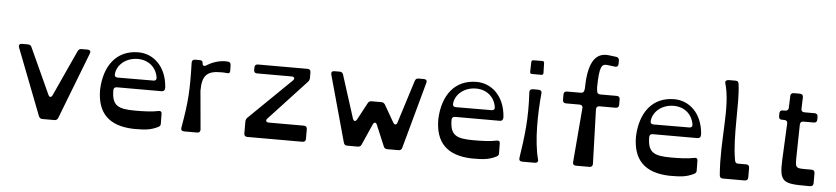

<svg xmlns="http://www.w3.org/2000/svg" viewBox="-47 -1135 6256 1437"><g transform="rotate(5 3080.5 -416.0)"><path d="M296 0H386C400 0 409 -6 414 -20L607 -519C614 -536 606 -547 588 -547H543C528 -547 520 -541 514 -528L357 -185C348 -165 334 -165 325 -185L168 -528C163 -541 154 -547 140 -547H95C77 -547 69 -536 75 -519L268 -20C274 -6 282 0 296 0Z M980 14C1065 14 1107 12 1164 -16C1177 -22 1183 -30 1182 -44L1181 -117C1181 -135 1169 -139 1153 -135C1112 -125 1042 -123 983 -123C853 -123 807 -145 806 -260C806 -276 814 -285 830 -285H1167C1182 -285 1191 -294 1191 -310V-319C1179 -476 1079 -560 969 -560C804 -560 714 -437 707 -257C707 -84 793 8 980 14ZM830 -358C813 -358 805 -368 807 -384C815 -455 882 -510 969 -510C1048 -510 1107 -461 1120 -386C1123 -370 1116 -359 1099 -359Z M1360 0H1458C1475 0 1483 -9 1482 -25L1456 -315C1456 -433 1496 -465 1597 -465C1614 -465 1626 -465 1638 -463C1656 -460 1665 -464 1665 -482L1664 -523C1664 -538 1657 -547 1644 -549C1636 -550 1631 -550 1624 -550C1564 -550 1514 -526 1483 -507C1467 -496 1454 -502 1454 -522C1454 -535 1446 -542 1430 -542H1396C1380 -542 1372 -533 1372 -517C1378 -311 1373 -225 1338 -27C1335 -10 1343 0 1360 0Z M1835 0H2250C2266 0 2274 -9 2274 -24V-96C2274 -112 2266 -121 2250 -121H1987C1965 -121 1959 -135 1973 -150L2253 -452C2261 -461 2264 -470 2264 -482V-522C2264 -539 2256 -547 2240 -547H1867C1851 -547 1843 -538 1843 -522V-504C1843 -488 1851 -480 1867 -480H2126C2148 -480 2154 -465 2138 -450L1823 -143C1815 -134 1811 -125 1811 -113V-24C1811 -8 1820 0 1835 0Z M2586 0H2665C2679 0 2688 -6 2693 -18L2762 -174C2771 -195 2786 -195 2794 -174L2859 -19C2864 -6 2873 0 2887 0H2971C2986 0 2995 -7 2998 -21L3135 -520C3140 -537 3132 -547 3114 -547H3074C3060 -547 3052 -541 3047 -526L2946 -206C2940 -185 2925 -184 2914 -203L2841 -330C2834 -341 2826 -347 2812 -347H2740C2726 -347 2717 -342 2711 -330L2643 -203C2633 -183 2618 -185 2611 -206L2509 -526C2505 -541 2496 -547 2482 -547H2442C2424 -547 2417 -537 2421 -520L2559 -21C2563 -7 2571 0 2586 0Z M3521 14C3606 14 3648 12 3705 -16C3718 -22 3724 -30 3723 -44L3722 -117C3722 -135 3710 -139 3694 -135C3653 -125 3583 -123 3524 -123C3394 -123 3348 -145 3347 -260C3347 -276 3355 -285 3371 -285H3708C3723 -285 3732 -294 3732 -310V-319C3720 -476 3620 -560 3510 -560C3345 -560 3255 -437 3248 -257C3248 -84 3334 8 3521 14ZM3371 -358C3354 -358 3346 -368 3348 -384C3356 -455 3423 -510 3510 -510C3589 -510 3648 -461 3661 -386C3664 -370 3657 -359 3640 -359Z M3917 -655H3987C3997 -655 4002 -660 4002 -670L4000 -744C4000 -754 3995 -759 3985 -759L3919 -758C3909 -758 3904 -753 3904 -743L3902 -670C3902 -660 3907 -655 3917 -655ZM3902 5H3995C4011 5 4023 -4 4018 -21C3981 -158 3985 -364 4000 -517C4002 -533 3992 -542 3976 -542H3934C3918 -542 3909 -533 3909 -520C3921 -316 3903 -186 3878 -20C3876 -3 3885 5 3902 5Z M4304 0H4406C4422 0 4430 -9 4430 -25L4417 -433C4417 -449 4425 -458 4441 -458H4563C4578 -458 4587 -466 4587 -482V-522C4587 -539 4579 -547 4563 -547H4440C4424 -547 4415 -555 4414 -570L4411 -595C4413 -758 4430 -776 4475 -771L4530 -764C4547 -762 4556 -770 4556 -787V-813C4556 -828 4547 -836 4533 -838L4476 -845C4392 -854 4323 -802 4321 -585L4319 -570C4317 -555 4308 -547 4293 -547H4190C4174 -547 4165 -539 4165 -522V-482C4165 -466 4174 -458 4190 -458H4291C4307 -458 4317 -449 4315 -433L4281 -25C4279 -9 4288 0 4304 0Z M5006 14C5091 14 5133 12 5190 -16C5203 -22 5209 -30 5208 -44L5207 -117C5207 -135 5195 -139 5179 -135C5138 -125 5068 -123 5009 -123C4879 -123 4833 -145 4832 -260C4832 -276 4840 -285 4856 -285H5193C5208 -285 5217 -294 5217 -310V-319C5205 -476 5105 -560 4995 -560C4830 -560 4740 -437 4733 -257C4733 -84 4819 8 5006 14ZM4856 -358C4839 -358 4831 -368 4833 -384C4841 -455 4908 -510 4995 -510C5074 -510 5133 -461 5146 -386C5149 -370 5142 -359 5125 -359Z M5407 0H5572C5588 0 5597 -9 5597 -24V-96C5597 -113 5589 -121 5572 -121H5511C5495 -121 5490 -129 5487 -146C5455 -322 5484 -568 5464 -713C5462 -729 5457 -738 5441 -738H5389C5374 -738 5359 -730 5364 -714C5417 -535 5361 -289 5383 -25C5384 -9 5391 0 5407 0Z M6036 0H6064C6079 0 6088 -9 6088 -24V-99C6088 -115 6080 -124 6064 -124H6036C5936 -124 5941 -120 5943 -239L5947 -453C5948 -469 5956 -477 5972 -477H6050C6066 -477 6074 -486 6074 -501V-522C6074 -538 6066 -547 6050 -547H5973C5957 -547 5948 -556 5949 -572L5952 -658C5952 -674 5944 -683 5928 -683H5882C5866 -683 5857 -674 5857 -659L5854 -571C5853 -555 5844 -547 5829 -547H5811C5795 -547 5787 -539 5787 -522V-501C5787 -486 5794 -477 5808 -477H5828C5844 -477 5853 -468 5852 -453L5839 -180C5831 -10 5861 0 6036 0Z"/></g></svg>

Font: OpenDyslexic3
Style: Regular
Weight: 400
Designer: Abelardo Gonzalez
Version: Version 3.001;PS 003.001;hotconv 1.0.88;makeotf.lib2.5.64775